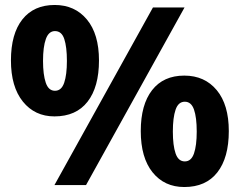

<svg xmlns="http://www.w3.org/2000/svg" viewBox="-20 -744 965 772"><path d="M200 -724Q281 -724 329.5 -665.5Q378 -607 378 -501Q378 -394 332 -335Q286 -276 199 -276Q120 -276 72 -335.5Q24 -395 24 -501Q24 -608 70 -666Q116 -724 200 -724ZM722 -714 326 0H199L595 -714ZM201 -619Q176 -619 164.5 -587.5Q153 -556 153 -499Q153 -444 164 -411.5Q175 -379 201 -379Q227 -379 238 -411Q249 -443 249 -499Q249 -555 238.5 -587Q228 -619 201 -619ZM721 -440Q803 -440 851.5 -381.5Q900 -323 900 -217Q900 -110 854 -51Q808 8 721 8Q641 8 593.5 -51Q546 -110 546 -217Q546 -323 591.5 -381.5Q637 -440 721 -440ZM723 -335Q697 -335 686 -303Q675 -271 675 -215Q675 -159 686 -127Q697 -95 723 -95Q749 -95 760 -127Q771 -159 771 -215Q771 -272 760 -303.5Q749 -335 723 -335Z"/></svg>

Font: Noto Sans Thai Looped UI Condensed ExtraBold
Style: Regular
Weight: 800
Width: 3
Designer: Cadson Demak Team
Foundry: Cadson Demak Co., Ltd.
Version: Version 1.000